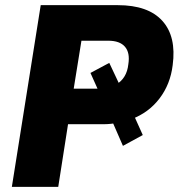

<svg xmlns="http://www.w3.org/2000/svg" viewBox="-20 -725 693 745"><path d="M26 0 138 -705H437Q555 -705 610 -644Q665 -583 650 -472Q641 -398 599 -343Q557 -288 491 -263L498 -281L534 -201L457 -159L413 -260L437 -248Q424 -246 410 -244.5Q396 -243 381 -243H244L206 0ZM266 -381H374Q380 -381 385.5 -381.5Q391 -382 397 -383L370 -355L331 -442L404 -481L445 -394L432 -398Q451 -409 463 -428.5Q475 -448 478 -476Q485 -520 465 -543.5Q445 -567 400 -567H296Z"/></svg>

Font: Nunito Sans 10pt SemiCondensed Black
Style: Italic
Weight: 900
Width: 4
Italic angle: -9°
Designer: Vernon Adams
Foundry: Vernon Adams
Version: Version 3.101;gftools[0.9.27]